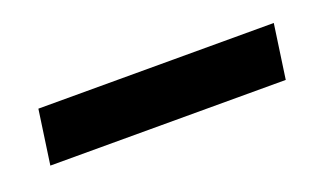

<svg xmlns="http://www.w3.org/2000/svg" viewBox="-28 -388 346 210"><g transform="rotate(-20 145.5 -283.5)"><path d="M8 -252H282L291 -315H17Z"/></g></svg>

Font: HK Grotesk
Style: Italic
Weight: 400
Italic angle: -16°
Designer: Alfredo Marco Pradil
Foundry: Hanken Design Co.
Version: Version 3.001;FEAKit 1.0